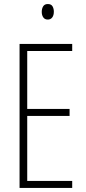

<svg xmlns="http://www.w3.org/2000/svg" viewBox="-20 -932 425 952"><path d="M338 0H77V-714H338V-679H115V-392H325V-357H115V-35H338ZM217 -912Q234 -912 240.5 -900.5Q247 -889 247 -874Q247 -856 239 -845.5Q231 -835 217 -835Q202 -835 194.5 -846Q187 -857 187 -873Q187 -889 194 -900.5Q201 -912 217 -912Z"/></svg>

Font: Noto Sans Tamil ExtraCondensed ExtraLight
Style: Regular
Weight: 200
Width: 2
Designer: Jelle Bosma - Monotype Design Team
Foundry: Monotype Imaging Inc.
Version: Version 2.004; ttfautohint (v1.8.4.7-5d5b)